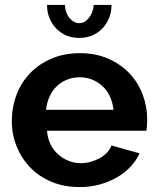

<svg xmlns="http://www.w3.org/2000/svg" viewBox="-20 -750 639 780"><path d="M305 10Q240 10 189 -11.5Q138 -33 102.5 -70Q67 -107 47.5 -155.5Q28 -204 28 -258Q28 -314 47 -364.5Q66 -415 102 -452.5Q138 -490 189.5 -512Q241 -534 305 -534Q369 -534 420 -511.5Q471 -489 506 -452Q541 -415 559.5 -366Q578 -317 578 -264Q578 -251 577 -239Q576 -227 575 -219H171Q173 -189 185 -164.5Q197 -140 216 -123Q235 -106 259 -96.5Q283 -87 308 -87Q328 -87 348 -92.5Q368 -98 384.5 -107Q401 -116 414 -129.5Q427 -143 433 -159L547 -127Q533 -97 509.5 -72Q486 -47 454.5 -29Q423 -11 385 -0.5Q347 10 305 10ZM441 -304Q438 -333 426.5 -358Q415 -383 396.5 -400Q378 -417 354.5 -426.5Q331 -436 304 -436Q276 -436 252.5 -426.5Q229 -417 211 -400Q193 -383 181.5 -358Q170 -333 167 -304ZM302 -656Q324 -656 341 -677Q358 -698 361 -730H433Q433 -701 423 -676.5Q413 -652 395.5 -634Q378 -616 354.5 -606Q331 -596 302 -596Q273 -596 249.5 -606Q226 -616 208.5 -634Q191 -652 181 -676.5Q171 -701 171 -730H244Q244 -700 261.5 -678Q279 -656 302 -656Z"/></svg>

Font: Rising Sun
Style: Bold
Weight: 700
Designer: Matt McInerney, Pablo Impallari, Rodrigo Fuenzalida (Raleway font), Stephen Hutchings (Greek), Cristiano Sobral (main ch
Foundry: The Rising Sun Project Authors
Version: Version 4.327; ttfautohint (v1.8.4.7-5d5b-dirty)